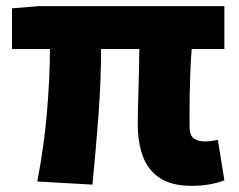

<svg xmlns="http://www.w3.org/2000/svg" viewBox="-20 -589 774 623"><path d="M602 14Q537 14 498.5 -11.5Q460 -37 443.5 -82Q427 -127 427 -187Q427 -199 427.5 -225Q428 -251 429 -286Q430 -321 431 -358.5Q432 -396 432 -430H308Q308 -330 299.5 -215.5Q291 -101 280 10L101 0Q123 -114 132.5 -226Q142 -338 142 -430H19V-562L105 -569H708V-430H602Q599 -394 597.5 -354Q596 -314 595.5 -278Q595 -242 595 -216Q595 -190 595 -181Q595 -151 608 -140.5Q621 -130 646 -130Q660 -130 687 -135L708 -4Q692 3 664 8.5Q636 14 602 14Z"/></svg>

Font: Noto Sans SC Black
Style: Regular
Weight: 900
Designer: Ryoko NISHIZUKA  (kana, bopomofo & ideographs); Paul D. Hunt (Latin, Greek & Cyrillic); Sandoll Communications , Soo-you
Foundry: Adobe
Version: Version 2.004-H2;hotconv 1.0.118;makeotfexe 2.5.65603